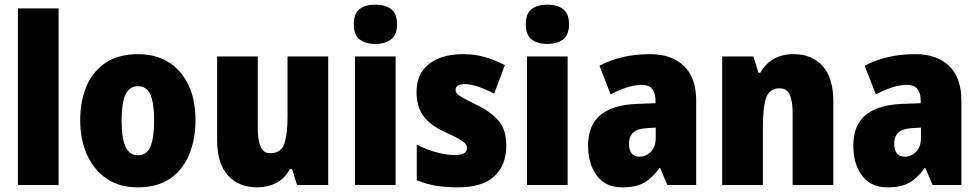

<svg xmlns="http://www.w3.org/2000/svg" viewBox="-20 -796 4211 826"><path d="M232 0H57V-760H232Z M821 -278Q821 -198 794.5 -132.5Q768 -67 713 -28.5Q658 10 572 10Q493 10 438 -28Q383 -66 354 -131Q325 -196 325 -278Q325 -363 353 -427Q381 -491 436 -527Q491 -563 575 -563Q647 -563 702.5 -530Q758 -497 789.5 -433Q821 -369 821 -278ZM503 -277Q503 -204 519.5 -166Q536 -128 574 -128Q612 -128 627.5 -166Q643 -204 643 -278Q643 -351 627.5 -388Q612 -425 573 -425Q536 -425 519.5 -388.5Q503 -352 503 -277Z M1392 -553V0H1258L1237 -68H1227Q1205 -28 1168.5 -9Q1132 10 1085 10Q1008 10 961 -41Q914 -92 914 -193V-553H1089V-248Q1089 -193 1101 -165Q1113 -137 1142 -137Q1190 -137 1203.5 -178.5Q1217 -220 1217 -294V-553Z M1595 -776Q1638 -776 1663 -756.5Q1688 -737 1688 -691Q1688 -646 1662.5 -626.5Q1637 -607 1595 -607Q1552 -607 1527 -626.5Q1502 -646 1502 -691Q1502 -737 1526.5 -756.5Q1551 -776 1595 -776ZM1682 -553V0H1507V-553Z M2158 -170Q2158 -85 2106.5 -37.5Q2055 10 1949 10Q1901 10 1858.5 3.5Q1816 -3 1773 -21V-174Q1813 -153 1857 -141Q1901 -129 1936 -129Q1989 -129 1989 -159Q1989 -170 1981.5 -178.5Q1974 -187 1953 -199Q1932 -211 1890 -230Q1831 -257 1801.5 -297Q1772 -337 1772 -400Q1772 -479 1826 -521Q1880 -563 1973 -563Q2021 -563 2064 -551Q2107 -539 2152 -516L2106 -393Q2074 -410 2040 -422Q2006 -434 1980 -434Q1940 -434 1940 -409Q1940 -400 1946.5 -392.5Q1953 -385 1972.5 -374.5Q1992 -364 2032 -344Q2092 -315 2125 -276.5Q2158 -238 2158 -170Z M2335 -776Q2378 -776 2403 -756.5Q2428 -737 2428 -691Q2428 -646 2402.5 -626.5Q2377 -607 2335 -607Q2292 -607 2267 -626.5Q2242 -646 2242 -691Q2242 -737 2266.5 -756.5Q2291 -776 2335 -776ZM2422 -553V0H2247V-553Z M2777 -563Q2869 -563 2922 -512.5Q2975 -462 2975 -363V0H2851L2820 -73H2817Q2786 -30 2751 -10Q2716 10 2657 10Q2585 10 2547.5 -40.5Q2510 -91 2510 -169Q2510 -258 2563.5 -301.5Q2617 -345 2719 -349L2800 -352V-363Q2800 -431 2741 -431Q2713 -431 2679 -420.5Q2645 -410 2607 -390L2559 -513Q2603 -537 2657.5 -550Q2712 -563 2777 -563ZM2765 -245Q2723 -243 2704.5 -226Q2686 -209 2686 -178Q2686 -122 2732 -122Q2760 -122 2780.5 -143.5Q2801 -165 2801 -201V-247Z M3395 -563Q3473 -563 3519 -512Q3565 -461 3565 -360V0H3390V-305Q3390 -360 3378 -388Q3366 -416 3334 -416Q3291 -416 3276.5 -376.5Q3262 -337 3262 -248V0H3087V-553H3221L3243 -483H3251Q3273 -522 3308.5 -542.5Q3344 -563 3395 -563Z M3918 -563Q4010 -563 4063 -512.5Q4116 -462 4116 -363V0H3992L3961 -73H3958Q3927 -30 3892 -10Q3857 10 3798 10Q3726 10 3688.5 -40.5Q3651 -91 3651 -169Q3651 -258 3704.5 -301.5Q3758 -345 3860 -349L3941 -352V-363Q3941 -431 3882 -431Q3854 -431 3820 -420.5Q3786 -410 3748 -390L3700 -513Q3744 -537 3798.5 -550Q3853 -563 3918 -563ZM3906 -245Q3864 -243 3845.5 -226Q3827 -209 3827 -178Q3827 -122 3873 -122Q3901 -122 3921.5 -143.5Q3942 -165 3942 -201V-247Z"/></svg>

Font: Noto Sans Oriya Cond Blk
Style: Regular
Weight: 900
Width: 3
Designer: Amélie Bonet and Sol Matas
Foundry: Google LLC
Version: Version 2.006; ttfautohint (v1.8.4.7-5d5b)